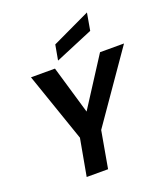

<svg xmlns="http://www.w3.org/2000/svg" viewBox="-168 -1073 1033 1189"><g transform="rotate(-20 348.0 -478.5)"><path d="M240 -243 83 -698H241L334 -381L538 -698H696L380 -243L337 0H196ZM294 -838 546 -957 526 -843 276 -738Z"/></g></svg>

Font: Poppins SemiBold
Style: Italic
Weight: 600
Italic angle: -10°
Designer: Ninad Kale (Devanagari), Jonny Pinhorn (Latin)
Foundry: Indian Type Foundry
Version: Version 3.200;PS 1.000;hotconv 16.6.54;makeotf.lib2.5.65590